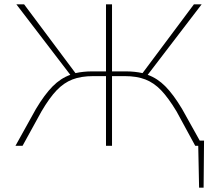

<svg xmlns="http://www.w3.org/2000/svg" viewBox="-20 -678 1030 893"><path d="M929 -24 927 195H906L902 0H888L801 -160Q763 -223 729.5 -258Q696 -293 656 -308.5Q616 -324 560 -324H501V0H473V-324H414Q357 -324 317 -308.5Q277 -293 243.5 -258Q210 -223 173 -160L85 0H52L147 -171Q187 -238 224.5 -276Q262 -314 307 -330L56 -658H92L331 -338Q368 -346 408 -346H473V-658H501V-346H566Q606 -346 643 -338L882 -658H918L667 -330Q712 -314 749.5 -276Q787 -238 827 -171L909 -24Z"/></svg>

Font: Ysabeau Extralight
Style: Regular
Weight: 200
Designer: Christian Thalmann (Catharsis Fonts)
Version: Version 0.003